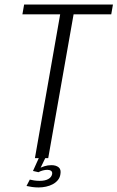

<svg xmlns="http://www.w3.org/2000/svg" viewBox="-20 -695 516 844"><path d="M133.5 0H192L303.5 -632H469L476.5 -675H86L78.5 -632H244.5ZM149.5 129Q166 129 182.2 125.5Q198.5 122 212 114.8Q225.5 107.5 234.5 96.5Q243.5 85.5 245.5 71Q249.5 50 237.8 40.5Q226 31 206 31Q190 31 174.8 35.8Q159.5 40.5 151.5 46.5L149 62Q158 57 168.5 54.2Q179 51.5 188 51.5Q198.5 51.5 204.8 56.2Q211 61 209 71Q206 84.5 192 92.2Q178 100 154.5 100Q141.5 100 130.2 98.2Q119 96.5 111 94.5L96.5 122.5Q107 125 121 127Q135 129 149.5 129ZM149 62 179 0H150.5L125 56.5Z"/></svg>

Font: Anybody SemiCondensed Light
Style: Italic
Weight: 300
Width: 4
Italic angle: -10°
Version: Version 1.113;gftools[0.9.25]